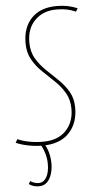

<svg xmlns="http://www.w3.org/2000/svg" viewBox="-76 -747 507 1003"><g transform="rotate(-5 177.0 -245.0)"><path d="M369 -689 359 -672Q334 -683 310.5 -687.5Q287 -692 258 -692Q188 -692 145 -649Q102 -606 102 -534Q102 -484 123 -448.5Q144 -413 175 -383Q206 -353 237.5 -323Q269 -293 290 -257Q311 -221 311 -171Q311 -90 263 -40Q215 10 124 10Q88 10 51.5 3Q15 -4 -15 -17L-4 -35Q22 -23 57 -16.5Q92 -10 128 -10Q206 -10 248.5 -54Q291 -98 291 -168Q291 -216 270 -252Q249 -288 218 -317.5Q187 -347 155.5 -377Q124 -407 103 -444Q82 -481 82 -531Q82 -614 129 -662Q176 -710 261 -710Q291 -710 316.5 -705Q342 -700 369 -689ZM35 204 43 189Q65 203 87 203Q113 203 128 177.5Q143 152 143 108Q143 53 112 0H133Q162 47 162 108Q162 136 154 162Q146 188 129.5 204Q113 220 87 220Q73 220 60 216.5Q47 213 35 204Z"/></g></svg>

Font: Georama SemiCondensed Thin
Style: Italic
Weight: 100
Width: 4
Italic angle: -9°
Designer: Jean-Baptiste Levee
Foundry: Production Type
Version: Version 1.000